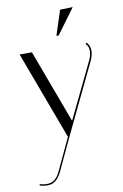

<svg xmlns="http://www.w3.org/2000/svg" viewBox="-103 -768 692 1076"><g transform="rotate(-10 243.0 -230.0)"><path d="M237 0H238L154 179C131 231 100 253 35 235V243C85 256 128 257 163 179L247 0L439 -400C470 -474 431 -500 431 -500L425 -494C461 -461 429 -400 429 -400L276 -83L121 -500H51ZM318 -708 272 -567H285L390 -710Z"/></g></svg>

Font: Italiana
Style: Regular
Weight: 400
Designer: Santiago Orozco
Foundry: Santiago Orozco
Version: Version 1.000;PS 001.001;hotconv 1.0.56